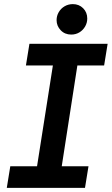

<svg xmlns="http://www.w3.org/2000/svg" viewBox="-20 -913 543 933"><path d="M13 0 30 -105H160L237 -595H106L123 -700H503L486 -595H356L280 -105H410L393 0ZM326 -745Q295 -745 275 -766Q255 -787 255 -815Q255 -836 265.5 -854Q276 -872 294 -882.5Q312 -893 334 -893Q364 -893 384 -873Q404 -853 404 -823Q404 -802 393.5 -784Q383 -766 365.5 -755.5Q348 -745 326 -745Z"/></svg>

Font: MuseoModerno Thin Medium
Style: Italic
Weight: 500
Italic angle: -9°
Version: Version 1.003